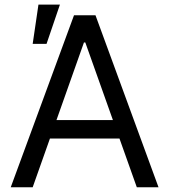

<svg xmlns="http://www.w3.org/2000/svg" viewBox="-20 -792 716 812"><path d="M118.2 0H25.4L293 -727.5H383.8L650.4 0H558.6L340.8 -612.3H335ZM152.3 -284.2H524.4V-206.1H152.3ZM118.2 -606.4 142.6 -772.5H233.4L176.8 -606.4Z"/></svg>

Font: Inter V
Style: 
Weight: 400
Designer: Rasmus Andersson
Foundry: rsms
Version: Version 4.000;git-a3f224843